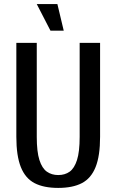

<svg xmlns="http://www.w3.org/2000/svg" viewBox="-20 -910 570 940"><path d="M265 10Q194 10 149 -13.5Q104 -37 82 -92Q60 -147 60 -240V-700H160V-240Q160 -167 173 -126.5Q186 -86 209.5 -69.5Q233 -53 265 -53Q298 -53 321 -69.5Q344 -86 357 -126.5Q370 -167 370 -240V-700H470V-240Q470 -147 448 -92Q426 -37 381 -13.5Q336 10 265 10ZM227 -760 160 -890H261L292 -760Z"/></svg>

Font: Cuprum Medium
Style: Regular
Weight: 500
Designer: Jovanny Lemonad
Foundry: Jovanny Lemonad
Version: Version 3.000